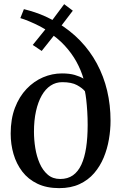

<svg xmlns="http://www.w3.org/2000/svg" viewBox="-20 -914 592 944"><path d="M271 11Q209 11 163.8 -10.8Q118.5 -32.5 89.5 -70.5Q60.5 -108.5 46.5 -156.5Q32.5 -204.5 32.5 -257Q32.5 -329 53.5 -384Q74.5 -439 110.5 -476.8Q146.5 -514.5 191.5 -533.8Q236.5 -553 284.5 -553Q322 -553 347.5 -545.5Q373 -538 390.5 -527.5Q378.5 -569 355.8 -610.5Q333 -652 298.2 -689.8Q263.5 -727.5 215 -758.5L272 -773L185 -663.5L141 -693L230 -803L222 -755.5Q204 -770.5 177.2 -784.2Q150.5 -798 124 -809Q97.5 -820 80 -825L97.5 -869Q125.5 -862 151.2 -853.5Q177 -845 204.2 -832.8Q231.5 -820.5 264.5 -800.5L216.5 -787.5L295.5 -893.5L338 -861.5L263 -763L259.5 -804Q324.5 -765.5 373.8 -714.5Q423 -663.5 456.5 -601.2Q490 -539 506.8 -468.2Q523.5 -397.5 523.5 -320Q523.5 -275.5 515.5 -228.8Q507.5 -182 489.8 -139.2Q472 -96.5 442.8 -62.5Q413.5 -28.5 371 -8.8Q328.5 11 271 11ZM276 -34Q313 -34 338.5 -52Q364 -70 380 -104.5Q396 -139 403.5 -188.2Q411 -237.5 411 -300Q411 -334 409 -366Q407 -398 404 -424Q401 -450 397.5 -465.5Q385 -481 358.5 -495.5Q332 -510 286 -510Q254.5 -510 229 -493.2Q203.5 -476.5 185.2 -444.5Q167 -412.5 157 -367.5Q147 -322.5 147 -266Q147 -227 153.5 -186.2Q160 -145.5 175 -111Q190 -76.5 214.8 -55.2Q239.5 -34 276 -34Z"/></svg>

Font: Merriweather 60pt
Style: Regular
Weight: 400
Version: Version 2.100